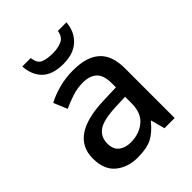

<svg xmlns="http://www.w3.org/2000/svg" viewBox="-213 -867 996 996"><g transform="rotate(-45 285.5 -369.0)"><path d="M296 -548Q394 -548 443.5 -503.5Q493 -459 493 -365V0H418L398 -76H394Q358 -31 319.5 -10.5Q281 10 213 10Q141 10 92.5 -29.5Q44 -69 44 -152Q44 -234 107 -277.5Q170 -321 299 -325L390 -328V-356Q390 -418 362.5 -442.5Q335 -467 286 -467Q245 -467 207 -454.5Q169 -442 134 -426L103 -501Q140 -521 190 -534.5Q240 -548 296 -548ZM316 -257Q223 -253 187.5 -227Q152 -201 152 -153Q152 -111 177.5 -91Q203 -71 243 -71Q305 -71 347 -106Q389 -141 389 -212V-260ZM447 -748Q442 -684 400 -645Q358 -606 283 -606Q205 -606 166 -644Q127 -682 123 -748H185Q190 -706 215 -695Q240 -684 285 -684Q322 -684 350 -696.5Q378 -709 384 -748Z"/></g></svg>

Font: Noto Sans Syriac Medium
Style: Regular
Weight: 500
Designer: Patrick Giasson and the Monotype Design Team
Foundry: Monotype Imaging Inc.
Version: Version 3.000; ttfautohint (v1.8.4.7-5d5b)